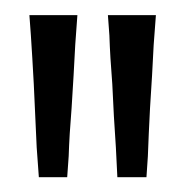

<svg xmlns="http://www.w3.org/2000/svg" viewBox="-20 -658 249 258"><path d="M84 -637.7Q84 -637.7 51.8 -637.7Q19.5 -637.7 19.5 -637.7Q19.5 -637.7 21.5 -610.4Q23.4 -582 25.4 -544.9Q27.3 -501 29.3 -460Q32.2 -419.9 32.2 -419.9Q32.2 -419.9 50.8 -419.9Q70.3 -419.9 70.3 -419.9Q70.3 -419.9 72.3 -448.2Q73.2 -476.6 76.2 -512.7Q79.1 -557.6 81.1 -597.7Q84 -637.7 84 -637.7ZM189.5 -637.7Q189.5 -637.7 157.2 -637.7Q125 -637.7 125 -637.7Q125 -637.7 127 -610.4Q127.9 -582 130.9 -544.9Q132.8 -501 135.7 -460Q137.7 -419.9 137.7 -419.9Q137.7 -419.9 157.2 -419.9Q176.8 -419.9 176.8 -419.9Q176.8 -419.9 178.7 -448.2Q179.7 -476.6 181.6 -512.7Q184.6 -557.6 186.5 -597.7Q189.5 -637.7 189.5 -637.7Z"/></svg>

Font: AgendaMediumCondGoodkids
Style: AgendaMediumCondGoodkids
Weight: 500
Designer: ""
Version: ""